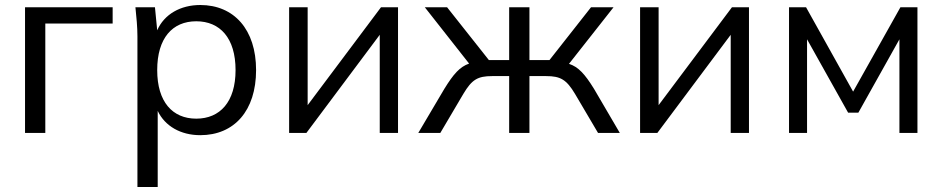

<svg xmlns="http://www.w3.org/2000/svg" viewBox="-20 -531 3764 767"><path d="M80 0H161V-437H430V-502H80Z M529 -386V216H610V-88C639 -27 702 9 780 9C916 9 1003 -89 1003 -251C1003 -413 915 -511 780 -511C701 -511 636 -474 608 -410L599 -502H521C525 -463 529 -423 529 -386ZM764 -57C669 -57 608 -124 608 -251C608 -379 669 -446 764 -446C859 -446 921 -379 921 -251C921 -124 859 -57 764 -57Z M1135 0H1204L1497 -392V0H1570V-502H1502L1209 -111V-502H1135Z M1755 -176 1651 0H1739L1831 -156C1865 -213 1888 -227 1946 -227H2014V0H2095V-227H2162C2219 -227 2243 -213 2277 -156L2369 0H2456L2353 -176C2316 -236 2290 -264 2253 -276L2431 -502H2341L2175 -291H2095V-502H2014V-291H1933L1766 -502H1677L1854 -277C1817 -264 1792 -236 1755 -176Z M2537 0H2606L2899 -392V0H2972V-502H2904L2611 -111V-502H2537Z M3132 0H3204V-374L3368 -81H3409L3573 -374V0H3645V-502H3577L3388 -165L3200 -502H3132Z"/></svg>

Font: Poppy and Pepper
Style: Regular
Weight: 400
Designer: Thy Ha
Foundry: Thy Ha
Version: Version 0.001;Glyphs 3.2 (3227)